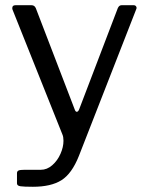

<svg xmlns="http://www.w3.org/2000/svg" viewBox="-20 -550 570 735"><path d="M106 165Q71 165 58 163Q45 161 45 152V113Q45 106 50.5 103Q56 100 73 100H136Q160 100 180 82.5Q200 65 211.5 39Q223 13 223 -11Q223 -26 219 -35L28 -513Q27 -515 27 -519Q27 -530 39 -530H101Q112 -530 117 -519L266 -131Q269 -122 274 -122Q280 -122 284 -134L431 -519Q436 -530 445 -530H492Q498 -530 501 -525.5Q504 -521 502 -516L282 47Q255 115 215 140Q175 165 106 165Z"/></svg>

Font: Libre Franklin
Style: Regular
Weight: 400
Designer: Pablo Impallari, Rodrigo Fuenzalida
Foundry: Impallari Type
Version: Version 1.001; ttfautohint (v1.4.1)